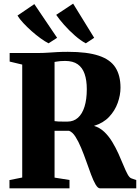

<svg xmlns="http://www.w3.org/2000/svg" viewBox="-20 -1034 768 1054"><path d="M32 0V-45.5L102 -59.5V-679.5L33 -696V-743H185.5Q217 -743 242.2 -744.8Q267.5 -746.5 293.2 -748Q319 -749.5 352.5 -749.5Q459 -749.5 522.5 -728.2Q586 -707 613.8 -663.2Q641.5 -619.5 641.5 -552.5Q641.5 -512 626.2 -469.2Q611 -426.5 579 -392.5Q547 -358.5 496 -343Q528 -333.5 552.8 -309.8Q577.5 -286 596.5 -254.5Q615.5 -223 630.5 -189.8Q645.5 -156.5 657.5 -127Q669.5 -97.5 680 -78Q690.5 -58.5 701 -55L728 -45.5V0H529.5Q517 0 504.8 -21Q492.5 -42 480 -75.5Q467.5 -109 454 -147.5Q440.5 -186 425.5 -222Q410.5 -258 394.2 -283.5Q378 -309 359 -316Q349.5 -316 339 -316Q328.5 -316 318.5 -316Q308.5 -316 298.5 -316Q288.5 -316 279.5 -316V-59L361.5 -46V0ZM350.5 -366.5Q384 -366.5 407.8 -387.5Q431.5 -408.5 444 -448.5Q456.5 -488.5 456.5 -544.5Q456.5 -593.5 444.5 -628.2Q432.5 -663 406.5 -681.2Q380.5 -699.5 337.5 -699.5Q321 -699.5 310.8 -698.5Q300.5 -697.5 293.5 -696.2Q286.5 -695 279.5 -694V-369Q287 -367.5 301 -367Q315 -366.5 329.2 -366.5Q343.5 -366.5 350.5 -366.5ZM246 -796.5Q227 -806 202.5 -823.8Q178 -841.5 153.2 -863.5Q128.5 -885.5 108 -907.5Q87.5 -929.5 76 -948.5L168.5 -1011.5L293.5 -826.5L247 -796.5ZM450.5 -796.5Q423 -811 391.5 -838.5Q360 -866 332.5 -897Q305 -928 288.5 -952.5L381.5 -1014L497 -826.5L451.5 -796.5Z"/></svg>

Font: Merriweather 72pt Black
Style: Regular
Weight: 900
Version: Version 2.100